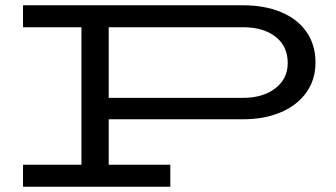

<svg xmlns="http://www.w3.org/2000/svg" viewBox="-20 -706 1272 726"><path d="M1173 -470Q1173 -405 1138.5 -356.5Q1104 -308 1042 -281.5Q980 -255 899 -255H391V-83H624V0H67V-83H288V-603H67V-686H899Q980 -686 1042 -660.5Q1104 -635 1138.5 -586Q1173 -537 1173 -470ZM1068 -468Q1068 -531 1022 -567Q976 -603 899 -603H391V-336H899Q974 -336 1021 -372Q1068 -408 1068 -468Z"/></svg>

Font: BioRhyme Expanded
Style: Regular
Weight: 400
Width: 7
Designer: Aoife Mooney
Foundry: Aoife Mooney Type
Version: Version 1.001